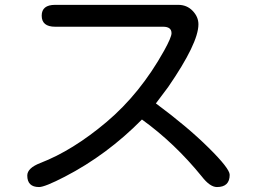

<svg xmlns="http://www.w3.org/2000/svg" viewBox="-20 -757 1040 780"><path d="M613.3 -336.9Q741.2 -242.2 827.1 -157.2Q913.1 -72.3 913.1 -46.9Q913.1 2.9 861.3 2.9Q833 2.9 799.8 -40Q689.5 -175.8 556.6 -271.5Q415 -127.9 243.2 -39.1Q162.1 2.9 138.7 2.9Q90.8 2.9 90.8 -43.9Q90.8 -74.2 143.6 -94.7Q275.4 -145.5 412.6 -261.2Q549.8 -377 646.5 -550.8Q676.8 -605.5 676.8 -622.1Q676.8 -648.4 642.6 -648.4H204.1Q149.4 -648.4 149.4 -693.4Q149.4 -737.3 204.1 -737.3H704.1Q739.3 -737.3 762.7 -712.9Q786.1 -688.5 786.1 -658.2Q786.1 -582 663.1 -403.3Z"/></svg>

Font: MotoyaLMaru
Style: W3 mono
Weight: 400
Version: Version 1.01